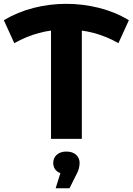

<svg xmlns="http://www.w3.org/2000/svg" viewBox="-31 -732 699 1012"><path d="M44.3 -504.5 -10.8 -625.4Q62.2 -669 146.5 -690.4Q230.7 -711.8 318.5 -711.8Q406.2 -711.8 491.1 -690.4Q575.9 -669 648.3 -625.4L593.2 -504.5Q530.8 -540.1 463.1 -558.2Q395.4 -576.3 318.5 -576.3Q242.1 -576.3 174.7 -558.2Q107.3 -540.1 44.3 -504.5ZM237.9 0V-631.9H400.3V0ZM262.4 260.3 302.5 131.6 319.1 185.3Q285.5 185.3 267.6 169.4Q249.6 153.6 249.6 126.8Q249.6 100.1 268.5 83.5Q287.3 66.9 319.1 66.9Q351.4 66.9 370 83.8Q388.6 100.7 388.6 126.8Q388.6 139 385 154.9Q381.4 170.8 369.6 191.7L335.4 260.3Z"/></svg>

Font: Montserrat Alternates Thin
Style: Regular
Weight: 100
Designer: Julieta Ulanovsky
Foundry: Julieta Ulanovsky
Version: Version 9.000